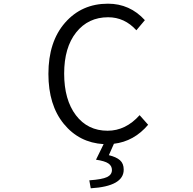

<svg xmlns="http://www.w3.org/2000/svg" viewBox="-20 -765 1040 1036"><path d="M733.4 -143.6 779.3 -91.8Q703.1 -2 594.7 10.7L567.4 72.3Q607.4 82 627.4 99.6Q647.5 117.2 647.5 150.4Q647.5 240.2 469.7 251L461.9 208Q531.2 203.1 557.6 190.4Q584 177.7 584 152.3Q584 129.9 564.5 116.7Q544.9 103.5 498 96.7L539.1 12.7Q407.2 4.9 324.2 -96.7Q241.2 -198.2 241.2 -366.2Q241.2 -540 331.1 -642.6Q420.9 -745.1 562.5 -745.1Q680.7 -745.1 761.7 -656.2L715.8 -601.6Q652.3 -671.9 563.5 -671.9Q456.1 -671.9 391.1 -590.3Q326.2 -508.8 326.2 -368.2Q326.2 -226.6 389.6 -143.1Q453.1 -59.6 560.5 -59.6Q658.2 -59.6 733.4 -143.6Z"/></svg>

Font: GenEi Gothic M SemiLight
Style: Regular
Weight: 350
Designer: o_tamon (Modified); [Source Han Sans]
Ryoko NISHIZUKA  (kana & ideographs); Paul D. Hunt (Latin, Greek & Cyrillic); Wenl
Version: Version 1.1a;Original Version 1.004